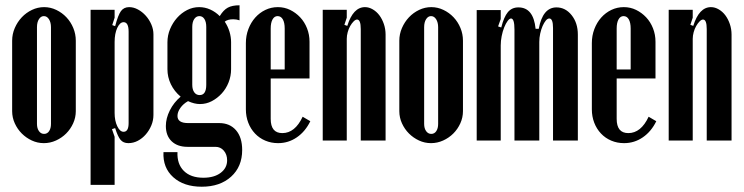

<svg xmlns="http://www.w3.org/2000/svg" viewBox="-20 -532 2816 727"><path d="M147 -505Q171 -505 193 -494.5Q215 -484 231.5 -466.5Q248 -449 257.5 -426Q267 -403 267 -378V-111Q267 -87 257 -65Q247 -43 230.5 -26.5Q214 -10 192 0Q170 10 146 10Q122 10 100.5 0Q79 -10 62.5 -26.5Q46 -43 36 -65Q26 -87 26 -111V-378Q26 -403 36 -426Q46 -449 62.5 -466.5Q79 -484 101 -494.5Q123 -505 147 -505ZM146 -471Q135 -471 127.5 -459.5Q120 -448 120 -429V-63Q120 -46 127.5 -35.5Q135 -25 147 -25Q159 -25 166 -35.5Q173 -46 173 -63V-429Q173 -447 165.5 -459Q158 -471 146 -471Z M405 -437 416 -433Q427 -475 438 -490Q449 -505 469 -505Q486 -505 502.5 -496Q519 -487 532 -472.5Q545 -458 553 -439.5Q561 -421 561 -402V-97Q561 -76 553 -57Q545 -38 532 -23Q519 -8 502 1Q485 10 466 10Q447 10 436.5 -2.5Q426 -15 416 -47L404 -43L414 -14V168H323V-495H414V-465ZM414 -104Q414 -75 424 -54Q434 -33 448 -33Q467 -33 467 -66V-412Q467 -448 448 -448Q434 -448 424 -426.5Q414 -405 414 -373Z M744 175Q676 175 636 139Q596 103 599 44H652Q650 89 676 115Q702 141 750 141Q791 141 815.5 122.5Q840 104 840 75Q840 53 827.5 38.5Q815 24 796 24H690Q652 24 630 3Q608 -18 608 -55Q608 -84 623 -114Q638 -144 664 -166Q640 -186 627 -213Q614 -240 614 -270V-372Q614 -398 624 -422Q634 -446 650.5 -464.5Q667 -483 688.5 -494Q710 -505 734 -505Q756 -505 776 -496Q796 -487 812 -471Q826 -494 842.5 -503Q859 -512 887 -512V-455Q876 -459 863 -459Q842 -459 831 -450Q843 -432 849 -412Q855 -392 855 -372V-270Q855 -244 845.5 -220Q836 -196 819.5 -178Q803 -160 782 -149Q761 -138 737 -138Q716 -138 692 -149Q674 -139 663 -123.5Q652 -108 652 -93Q652 -66 692 -66H810Q850 -66 873.5 -39Q897 -12 897 36Q897 99 855 137Q813 175 744 175ZM708 -211Q708 -193 715.5 -182.5Q723 -172 736 -172Q761 -172 761 -211V-430Q761 -449 754 -460Q747 -471 735 -471Q723 -471 715.5 -460Q708 -449 708 -430Z M911 -369Q911 -397 920.5 -422Q930 -447 946.5 -465.5Q963 -484 985 -494.5Q1007 -505 1032 -505Q1057 -505 1078.5 -494.5Q1100 -484 1116.5 -466.5Q1133 -449 1142.5 -425Q1152 -401 1152 -374V-235H1005V-82Q1005 -28 1049 -28Q1097 -28 1126 -90L1155 -73Q1136 -34 1104 -12Q1072 10 1033 10Q1007 10 984.5 0.5Q962 -9 945.5 -26.5Q929 -44 920 -67.5Q911 -91 911 -118ZM1058 -269V-424Q1058 -446 1051 -458.5Q1044 -471 1031 -471Q1019 -471 1012 -458.5Q1005 -446 1005 -424V-269Z M1295 -434Q1317 -505 1362 -505Q1377 -505 1391.5 -496.5Q1406 -488 1416.5 -474Q1427 -460 1433.5 -441Q1440 -422 1440 -401V0H1346V-422Q1346 -458 1332 -458Q1326 -458 1319 -451Q1312 -444 1306 -433.5Q1300 -423 1296.5 -410Q1293 -397 1293 -385V0H1202V-495H1293V-465L1284 -438Z M1613 -505Q1637 -505 1659 -494.5Q1681 -484 1697.5 -466.5Q1714 -449 1723.5 -426Q1733 -403 1733 -378V-111Q1733 -87 1723 -65Q1713 -43 1696.5 -26.5Q1680 -10 1658 0Q1636 10 1612 10Q1588 10 1566.5 0Q1545 -10 1528.5 -26.5Q1512 -43 1502 -65Q1492 -87 1492 -111V-378Q1492 -403 1502 -426Q1512 -449 1528.5 -466.5Q1545 -484 1567 -494.5Q1589 -505 1613 -505ZM1612 -471Q1601 -471 1593.5 -459.5Q1586 -448 1586 -429V-63Q1586 -46 1593.5 -35.5Q1601 -25 1613 -25Q1625 -25 1632 -35.5Q1639 -46 1639 -63V-429Q1639 -447 1631.5 -459Q1624 -471 1612 -471Z M2020 -423Q2035 -504 2087 -504Q2121 -504 2144.5 -474.5Q2168 -445 2168 -401V0H2074V-426Q2074 -462 2060 -462Q2053 -462 2046.5 -454Q2040 -446 2034.5 -433.5Q2029 -421 2025.5 -405Q2022 -389 2022 -373V0H1928V-420Q1928 -462 1915 -462Q1909 -462 1902 -452.5Q1895 -443 1889 -428Q1883 -413 1879.5 -395Q1876 -377 1876 -360V0H1785V-494H1876V-460L1866 -432L1878 -428Q1888 -468 1903 -486Q1918 -504 1943 -504Q2000 -504 2008 -423Z M2221 -369Q2221 -397 2230.5 -422Q2240 -447 2256.5 -465.5Q2273 -484 2295 -494.5Q2317 -505 2342 -505Q2367 -505 2388.5 -494.5Q2410 -484 2426.5 -466.5Q2443 -449 2452.5 -425Q2462 -401 2462 -374V-235H2315V-82Q2315 -28 2359 -28Q2407 -28 2436 -90L2465 -73Q2446 -34 2414 -12Q2382 10 2343 10Q2317 10 2294.5 0.5Q2272 -9 2255.5 -26.5Q2239 -44 2230 -67.5Q2221 -91 2221 -118ZM2368 -269V-424Q2368 -446 2361 -458.5Q2354 -471 2341 -471Q2329 -471 2322 -458.5Q2315 -446 2315 -424V-269Z M2605 -434Q2627 -505 2672 -505Q2687 -505 2701.5 -496.5Q2716 -488 2726.5 -474Q2737 -460 2743.5 -441Q2750 -422 2750 -401V0H2656V-422Q2656 -458 2642 -458Q2636 -458 2629 -451Q2622 -444 2616 -433.5Q2610 -423 2606.5 -410Q2603 -397 2603 -385V0H2512V-495H2603V-465L2594 -438Z"/></svg>

Font: Moniqa ExtBd Cond Paragraph
Style: Regular
Weight: 800
Width: 3
Designer: Rajesh Rajput
Foundry: Rajesh Rajput
Version: Version 1.000